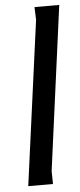

<svg xmlns="http://www.w3.org/2000/svg" viewBox="-55 -796 343 827"><g transform="rotate(-5 117.0 -383.0)"><path d="M234 -766 139 -56 140 0H33L129 -711L127 -766Z"/></g></svg>

Font: Rosario SemiBold
Style: Italic
Weight: 600
Italic angle: -8.05°
Designer: Hector Gatti
Foundry: Omnibus Type
Version: Version 1.101; ttfautohint (v1.8.1.43-b0c9)